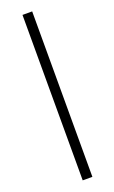

<svg xmlns="http://www.w3.org/2000/svg" viewBox="-163 -749 547 919"><g transform="rotate(-20 110.5 -289.5)"><path d="M136.7 -710.9V131.8H87.4V-710.9Z"/></g></svg>

Font: Vazirmatn RD UI FD ExtraLight
Style: Regular
Weight: 200
Designer: Saber Rastikerdar
Foundry: Saber Rastikerdar
Version: Version 33.003